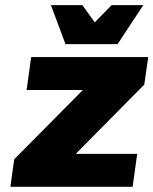

<svg xmlns="http://www.w3.org/2000/svg" viewBox="-20 -720 591 740"><path d="M272 -127H508.8L491.2 0H20L34.7 -106L299.3 -373H82.5L100.1 -500H551.3L536.1 -394ZM532.2 -700.2 433.1 -549.8H232.4L176.3 -700.2H297.4L345.2 -633.8L410.2 -700.2Z"/></svg>

Font: Fivo Sans Black
Style: Regular
Weight: 900
Designer: Alexander Slobzheninov
Foundry: Alexander Slobzheninov
Version: 1.0